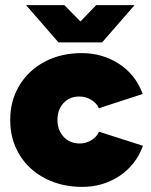

<svg xmlns="http://www.w3.org/2000/svg" viewBox="-20 -720 590 752"><path d="M20 -250Q20 -326 56 -385.5Q92 -445 155.5 -478.5Q219 -512 300 -512Q381 -512 446 -470Q511 -428 539 -352L367 -296Q359 -316 337.5 -329Q316 -342 290 -342Q253 -342 229 -316.5Q205 -291 205 -250Q205 -210 229.5 -184Q254 -158 292 -158Q317 -158 338 -171Q359 -184 368 -204L540 -149Q512 -73 447.5 -30.5Q383 12 302 12Q221 12 156.5 -21.5Q92 -55 56 -114.5Q20 -174 20 -250ZM82 -700H232L295 -636L357 -700H507L380 -554H209Z"/></svg>

Font: Oak Sans Black
Style: Regular
Weight: 900
Designer: Erik Kennedy, Walven
Foundry: Erik Kennedy, Walven
Version: Version 1.000